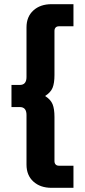

<svg xmlns="http://www.w3.org/2000/svg" viewBox="-20 -766 407 920"><path d="M107 23V-215Q107 -253 75 -253H35V-359H75Q107 -359 107 -397V-635Q107 -686 140 -716Q173 -746 227 -746H332V-640H262Q252 -640 246.5 -634Q241 -628 241 -618V-406Q241 -368 232 -345.5Q223 -323 196 -306Q223 -289 232 -266.5Q241 -244 241 -206V6Q241 16 246.5 22Q252 28 262 28H332V134H227Q173 134 140 104Q107 74 107 23Z"/></svg>

Font: Niramit
Style: Bold
Weight: 700
Designer: Katatrad Aksorn Co.,Ltd.
Foundry: Cadson Demak Co.,Ltd.
Version: Version 1.001; ttfautohint (v1.6)